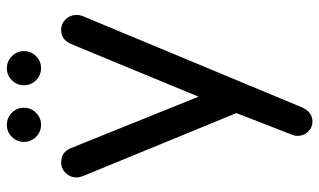

<svg xmlns="http://www.w3.org/2000/svg" viewBox="-210 -508 952 573"><g transform="rotate(-90 266.5 -221.0)"><path d="M509 -469Q509 -460 506 -452L233 204Q219 235 191 235Q173 235 160.5 222Q148 209 148 191Q148 182 151 175L216 8L28 -450Q24 -460 24 -469Q24 -488 37 -501.5Q50 -515 69 -515Q99 -515 111 -487L265 -105L422 -485Q435 -515 464 -515Q483 -515 496 -501.5Q509 -488 509 -469ZM145 -662Q160 -677 181 -677Q202 -677 217 -662Q232 -647 232 -626Q232 -605 217 -590Q202 -575 181 -575Q160 -575 145 -590Q130 -605 130 -626Q130 -647 145 -662ZM314 -662Q329 -677 350 -677Q371 -677 386 -662Q401 -647 401 -626Q401 -605 386 -590Q371 -575 350 -575Q329 -575 314 -590Q299 -605 299 -626Q299 -647 314 -662Z"/></g></svg>

Font: Varela Round
Style: Regular
Weight: 400
Designer: Joe Prince
Foundry: Joe Prince
Version: Version 1.000